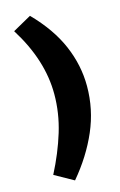

<svg xmlns="http://www.w3.org/2000/svg" viewBox="-133 -788 624 998"><g transform="rotate(-15 179.0 -288.5)"><path d="M141 155 39 98Q92 -5 122.5 -105Q153 -205 153 -307Q153 -398 124 -490Q95 -582 36 -676L136 -732Q236 -630 282 -522.5Q328 -415 328 -303Q328 -178 278.5 -63.5Q229 51 141 155Z"/></g></svg>

Font: Eczar
Style: Bold
Weight: 700
Designer: Vaibhav Singh
Foundry: Rosetta Type Foundry
Version: Version 2.000